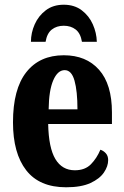

<svg xmlns="http://www.w3.org/2000/svg" viewBox="-20 -783 525 813"><path d="M260 10Q147 10 91 -62Q35 -134 35 -265Q35 -406 91.5 -477.5Q148 -549 250 -549Q345 -549 399.5 -487.5Q454 -426 454 -307V-258H184Q186 -157 214.5 -109.5Q243 -62 297 -62Q340 -62 365 -87.5Q390 -113 405 -149Q418 -145 428 -134Q438 -123 438 -105Q438 -79 420 -52.5Q402 -26 363 -8Q324 10 260 10ZM308 -320Q308 -397 295.5 -441.5Q283 -486 254 -486Q224 -486 205.5 -443Q187 -400 186 -320ZM111 -606Q111 -644 127 -680Q143 -716 174 -739.5Q205 -763 250 -763Q295 -763 326 -739.5Q357 -716 373 -680Q389 -644 390 -606H327Q321 -642 300.5 -658Q280 -674 250 -674Q220 -674 199.5 -658Q179 -642 173 -606Z"/></svg>

Font: Noto Serif ExtraCondensed ExtraBold
Style: Regular
Weight: 800
Width: 2
Designer: Monotype Design Team
Foundry: Monotype Imaging Inc.
Version: Version 2.013; ttfautohint (v1.8.4.7-5d5b)